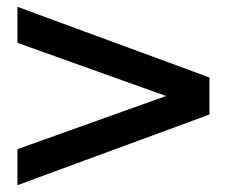

<svg xmlns="http://www.w3.org/2000/svg" viewBox="-20 -636 660 560"><path d="M31 -616 591 -410V-302L31 -96V-201L509 -372V-340L31 -511Z"/></svg>

Font: Unbounded Variable
Style: Regular
Weight: 400
Designer: Luke Prowse, Jean-Baptiste Morizot, Fátima Lázaro, Florian Runge
Foundry: NaN
Version: Version 1.600;FEAKit 1.0